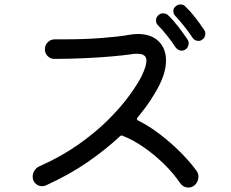

<svg xmlns="http://www.w3.org/2000/svg" viewBox="-20 -824 1040 864"><path d="M899 -689Q904 -683 904 -673Q904 -654 889 -645Q883 -640 873 -640Q855 -640 846 -655Q830 -679 809 -705.5Q788 -732 770 -751Q760 -761 760 -774Q760 -787 769 -794Q779 -804 793 -804Q806 -804 815 -794Q838 -772 859.5 -744Q881 -716 899 -689ZM692 -709Q682 -718 682 -732Q682 -745 691 -754Q700 -764 714 -764Q728 -764 737 -755Q760 -733 783 -703Q806 -673 824 -646Q829 -640 829 -629Q829 -622 825.5 -614Q822 -606 814 -601Q806 -596 798 -596Q782 -596 770 -611Q754 -636 732.5 -663Q711 -690 692 -709ZM599 -295Q596 -292 596 -288Q596 -285 601 -282Q651 -257 700 -219.5Q749 -182 791.5 -139.5Q834 -97 864 -56Q873 -44 873 -29Q873 -5 854 11Q842 20 828 20Q806 20 792 2Q761 -44 718 -86Q675 -128 627.5 -161Q580 -194 532 -213Q525 -216 520 -211Q456 -151 373.5 -94Q291 -37 187 10Q179 14 169 14Q153 14 140 2Q127 -10 127 -29Q127 -44 135.5 -57Q144 -70 158 -76Q255 -119 332.5 -173.5Q410 -228 467.5 -285.5Q525 -343 563 -395.5Q601 -448 619 -485Q639 -528 639 -551Q639 -582 599 -582Q593 -582 586.5 -582Q580 -582 572 -580Q538 -575 481 -570Q424 -565 356.5 -562Q289 -559 224 -559Q207 -559 194.5 -571.5Q182 -584 182 -602Q182 -621 195 -634Q208 -647 227 -647H272Q360 -647 438 -653Q516 -659 559 -667Q570 -669 580 -670Q590 -671 600 -671Q660 -671 693.5 -638.5Q727 -606 727 -552Q727 -502 699 -445Q683 -412 658 -374Q633 -336 599 -295Z"/></svg>

Font: Kiwi Maru Medium
Style: Regular
Weight: 500
Designer: Hiroki-Chan
Version: Version 1.100